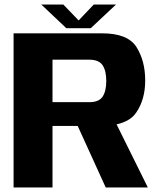

<svg xmlns="http://www.w3.org/2000/svg" viewBox="-20 -821 702 841"><path d="M39.5 0H210V-269.5H420.5Q536 -269.5 576 -327Q616 -384.5 616 -468.5Q616 -554 578 -614.5Q540 -675 427.5 -675H39.5ZM443 0H627.5L468.5 -321L300 -314ZM210 -373.5V-559.5H371.5Q413.5 -559.5 429.5 -535Q445.5 -510.5 445.5 -466.5Q445.5 -422 429.5 -397.8Q413.5 -373.5 371.5 -373.5ZM270.5 -697.5H377.5L488 -801H390.5L324.5 -731.5L257.5 -801H161Z"/></svg>

Font: Anybody UltraCondensed Thin
Style: Bold
Weight: 700
Version: Version 1.111